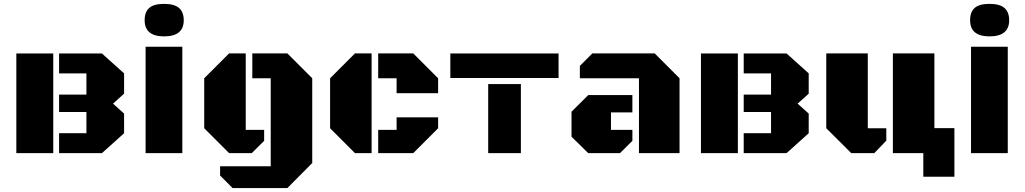

<svg xmlns="http://www.w3.org/2000/svg" viewBox="-20 -796 5326 998"><path d="M429.2 -414.6H287.1V-518.1H509.8L625 -414.6V-309.1L567.4 -257.3L625 -205.6V-103.5L509.8 0H287.1V-103.5H429.2V-213.9H287.1V-304.2H429.2ZM64.9 -518.1H256.8V0H64.9Z M927.7 0H736.8V-553.2H927.7ZM731.9 -690.9Q731.9 -733.9 755.9 -754.9Q779.8 -775.9 833 -775.9Q886.2 -775.9 910.6 -754.4Q935.1 -732.9 935.1 -690.9Q935.1 -606.9 833 -606.9Q731.9 -606.9 731.9 -690.9Z M1387.2 -389.2H1291.5V-518.6H1473.6L1603 -389.2V51.3L1473.6 181.6H1189L1124 116.2V68.4H1387.2ZM1353 -121.1V-64L1288.6 0H1170.9L1041.5 -129.4V-389.2L1170.9 -518.6H1257.3V-121.1Z M1911.6 0H1825.2L1695.8 -129.4V-389.2L1825.2 -518.6H1911.6ZM1945.8 -389.2V-518.6H2127.9L2257.3 -389.2V-311.5H2041.5V-389.2ZM1945.8 0V-121.1H2041.5V-186H2257.3V-129.4L2127.9 0Z M2517.6 -358.9H2687.5V0H2517.6ZM2320.8 -518.1H2883.3V-390.6H2320.8Z M3301.3 0V-389.2H2994.1V-453.6L3059.1 -518.6H3382.8L3512.2 -389.2V0ZM3267.1 -301.8V-211.9H3155.8V-121.1H3267.1V-64L3202.6 0H3037.6L2950.7 -85.4V-215.3L3037.6 -301.8Z M3987.8 -414.6H3845.7V-518.1H4068.4L4183.6 -414.6V-309.1L4126 -257.3L4183.6 -205.6V-103.5L4068.4 0H3845.7V-103.5H3987.8V-213.9H3845.7V-304.2H3987.8ZM3623.5 -518.1H3815.4V0H3623.5Z M4490.7 -129.4H4586.9V-64.9L4524.4 0H4404.8L4274.9 -129.4V-518.6H4490.7ZM4779.3 0H4621.1V-518.6H4836.9V-129.9H4940.9V122.6H4779.3Z M5218.3 0H5027.3V-553.2H5218.3ZM5022.5 -690.9Q5022.5 -733.9 5046.4 -754.9Q5070.3 -775.9 5123.5 -775.9Q5176.8 -775.9 5201.2 -754.4Q5225.6 -732.9 5225.6 -690.9Q5225.6 -606.9 5123.5 -606.9Q5022.5 -606.9 5022.5 -690.9Z"/></svg>

Font: Black Ops One [rus by aLiNcE]
Style: Regular
Weight: 400
Designer: James Grieshaber
Foundry: James Grieshaber
Version: Version 1.002;May 25, 2024;FontCreator 13.0.0.2680 64-bit